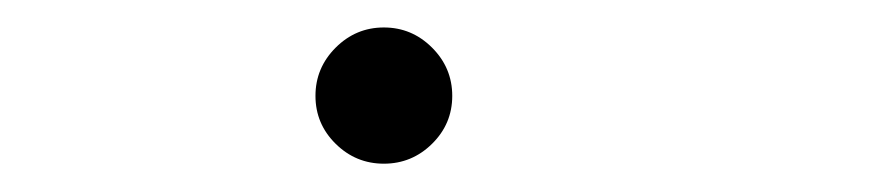

<svg xmlns="http://www.w3.org/2000/svg" viewBox="-20 -107 626 137"><path d="M253.9 9.8Q233.9 9.8 219.5 -4.4Q205.1 -18.6 205.1 -38.6Q205.1 -58.6 219.5 -73Q233.9 -87.4 253.9 -87.4Q273.9 -87.4 288.3 -73Q302.7 -58.6 302.7 -38.6Q302.7 -18.6 288.3 -4.4Q273.9 9.8 253.9 9.8Z"/></svg>

Font: Cascadia Mono ExtraLight
Style: Italic
Weight: 200
Italic angle: -10°
Monospace: yes
Designer: Aaron Bell
Foundry: Saja Typeworks
Version: Version 2404.023; ttfautohint (v1.8.4)